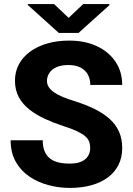

<svg xmlns="http://www.w3.org/2000/svg" viewBox="-20 -922 661 952"><path d="M427.2 -187.5Q427.2 -205.6 421.9 -220Q416.5 -234.4 402.3 -246.6Q388.2 -258.8 362.3 -271.2Q336.4 -283.7 294.4 -296.9Q246.6 -312.5 203.4 -332.3Q160.2 -352.1 126.5 -378.4Q92.8 -404.8 73.5 -439.9Q54.2 -475.1 54.2 -522Q54.2 -567.4 74.2 -604Q94.2 -640.6 130.4 -666.7Q166.5 -692.9 215.3 -706.8Q264.2 -720.7 322.8 -720.7Q400.9 -720.7 460.2 -693.1Q519.5 -665.5 552.7 -616Q585.9 -566.4 585.9 -501H427.7Q427.7 -529.8 415.8 -552Q403.8 -574.2 379.6 -586.9Q355.5 -599.6 319.3 -599.6Q284.2 -599.6 260.5 -589.1Q236.8 -578.6 224.9 -560.5Q212.9 -542.5 212.9 -521Q212.9 -503.9 221.9 -490Q231 -476.1 248.3 -464.1Q265.6 -452.1 291 -441.4Q316.4 -430.7 349.1 -420.9Q406.2 -402.8 450.4 -380.9Q494.6 -358.9 524.9 -331.1Q555.2 -303.2 570.6 -268.1Q585.9 -232.9 585.9 -188.5Q585.9 -141.1 567.6 -104.5Q549.3 -67.9 514.9 -42.2Q480.5 -16.6 432.6 -3.4Q384.8 9.8 325.7 9.8Q272 9.8 219.7 -4.2Q167.5 -18.1 125.2 -46.9Q83 -75.7 57.9 -120.4Q32.7 -165 32.7 -226.6H191.9Q191.9 -194.3 201.2 -172.1Q210.4 -149.9 227.8 -136.2Q245.1 -122.6 270 -116.7Q294.9 -110.8 325.7 -110.8Q361.3 -110.8 383.5 -120.8Q405.8 -130.9 416.5 -148.4Q427.2 -166 427.2 -187.5ZM248 -901.9 320.3 -833.5 392.6 -901.9H522.5V-896.5L369.6 -758.8H271.5L117.7 -897.5V-901.9Z"/></svg>

Font: Roboto ExtraBold
Style: Regular
Weight: 800
Designer: Christian Robertson
Foundry: Google
Version: Version 3.009; 2024